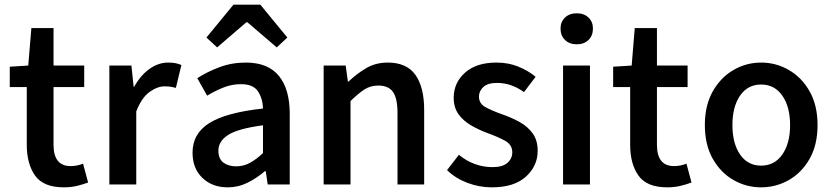

<svg xmlns="http://www.w3.org/2000/svg" viewBox="-20 -784 3538 816"><path d="M251.5 12.2Q164.6 12.2 129.2 -37.6Q93.8 -87.4 93.8 -168.5V-414.1H21.5V-500.5L100.1 -505.4L113.3 -664.6H207.5V-505.4H337.9V-414.1H207.5V-168.5Q207.5 -78.1 280.3 -78.1Q293 -78.1 306.4 -80.6Q319.8 -83 333 -88.4L354.5 -8.3Q334 -0.5 307.6 5.9Q281.2 12.2 251.5 12.2Z M444.8 0V-505.4H538.6L547.9 -415.5H550.3Q577.6 -464.4 615.5 -491.2Q653.3 -518.1 694.3 -518.1Q712.9 -518.1 726.1 -515.4Q739.3 -512.7 751 -507.8L727.5 -410.6Q715.8 -413.6 705.6 -415.3Q695.3 -417 679.2 -417Q648.9 -417 615.5 -393.1Q582 -369.1 559.1 -310.5V0Z M947.8 12.2Q881.8 12.2 840.1 -28.1Q798.3 -68.4 798.3 -134.8Q798.3 -216.3 869.6 -261Q940.9 -305.7 1097.7 -322.8Q1096.7 -364.3 1076.7 -395.3Q1056.6 -426.3 1003.9 -426.3Q965.3 -426.3 929.2 -411.9Q893.1 -397.5 860.4 -377.4L818.4 -451.7Q858.9 -478 911.6 -498Q964.4 -518.1 1024.9 -518.1Q1119.1 -518.1 1165.3 -461.4Q1211.4 -404.8 1211.4 -300.3V0H1117.7L1109.4 -56.6H1106Q1071.8 -27.3 1032.2 -7.6Q992.7 12.2 947.8 12.2ZM983.9 -77.1Q1015.1 -77.1 1041.7 -91.6Q1068.4 -106 1097.7 -133.3V-251.5Q990.7 -237.3 949.5 -210.4Q908.2 -183.6 908.2 -144Q908.2 -108.9 929.4 -93Q950.7 -77.1 983.9 -77.1ZM902.8 -582.5 857.4 -624.5 972.2 -764.2H1086.4L1201.2 -624.5L1156.2 -582.5L1031.2 -689.5H1027.3Z M1355.5 0V-505.4H1449.2L1458.5 -437H1460.9Q1495.6 -470.2 1535.9 -494.1Q1576.2 -518.1 1627.9 -518.1Q1708.5 -518.1 1745.6 -465.6Q1782.7 -413.1 1782.7 -317.4V0H1669.4V-303.2Q1669.4 -366.2 1650.1 -393.3Q1630.9 -420.4 1587.9 -420.4Q1554.2 -420.4 1528.1 -403.3Q1502 -386.2 1469.7 -354.5V0Z M2070.3 12.2Q2017.1 12.2 1966.6 -6.8Q1916 -25.9 1879.9 -61L1930.2 -126Q1994.6 -73.7 2073.7 -73.7Q2115.7 -73.7 2136.5 -91.8Q2157.2 -109.9 2157.2 -137.2Q2157.2 -169.4 2124.8 -186.8Q2092.3 -204.1 2049.8 -219.2Q2013.2 -232.9 1980.7 -252Q1948.2 -271 1928.2 -299.3Q1908.2 -327.6 1908.2 -368.2Q1908.2 -432.6 1956.5 -475.3Q2004.9 -518.1 2089.8 -518.1Q2141.1 -518.1 2183.3 -500.7Q2225.6 -483.4 2256.3 -457.5L2207 -392.6Q2152.8 -431.6 2092.8 -431.6Q2052.7 -431.6 2034.2 -414.3Q2015.6 -397 2015.6 -373.5Q2015.6 -344.2 2042.5 -329.1Q2069.3 -314 2116.2 -297.4Q2155.3 -283.7 2189.2 -264.9Q2223.1 -246.1 2244.1 -216.8Q2265.1 -187.5 2265.1 -143.1Q2265.1 -78.6 2215.1 -33.2Q2165 12.2 2070.3 12.2Z M2373 0V-505.4H2487.3V0ZM2431.2 -595.7Q2400.4 -595.7 2381.3 -614Q2362.3 -632.3 2362.3 -662.6Q2362.3 -691.4 2381.3 -709.5Q2400.4 -727.5 2431.2 -727.5Q2461.9 -727.5 2481 -709.5Q2500 -691.4 2500 -662.6Q2500 -632.3 2481 -614Q2461.9 -595.7 2431.2 -595.7Z M2815.9 12.2Q2729 12.2 2693.6 -37.6Q2658.2 -87.4 2658.2 -168.5V-414.1H2585.9V-500.5L2664.6 -505.4L2677.7 -664.6H2772V-505.4H2902.3V-414.1H2772V-168.5Q2772 -78.1 2844.7 -78.1Q2857.4 -78.1 2870.8 -80.6Q2884.3 -83 2897.5 -88.4L2918.9 -8.3Q2898.4 -0.5 2872.1 5.9Q2845.7 12.2 2815.9 12.2Z M3214.8 12.2Q3151.9 12.2 3097.4 -18.8Q3043 -49.8 3009.3 -109.1Q2975.6 -168.5 2975.6 -252.4Q2975.6 -336.4 3009.3 -395.8Q3043 -455.1 3097.4 -486.6Q3151.9 -518.1 3214.8 -518.1Q3277.8 -518.1 3332.5 -486.6Q3387.2 -455.1 3420.9 -395.8Q3454.6 -336.4 3454.6 -252.4Q3454.6 -168.5 3420.9 -109.1Q3387.2 -49.8 3332.5 -18.8Q3277.8 12.2 3214.8 12.2ZM3214.8 -80.1Q3272 -80.1 3304.9 -127.4Q3337.9 -174.8 3337.9 -252.4Q3337.9 -330.1 3304.9 -377.4Q3272 -424.8 3214.8 -424.8Q3157.7 -424.8 3125.2 -377.4Q3092.8 -330.1 3092.8 -252.4Q3092.8 -174.8 3125.2 -127.4Q3157.7 -80.1 3214.8 -80.1Z"/></svg>

Font: Akatab
Style: Bold
Weight: 700
Designer: SIL Global
Foundry: SIL Global
Version: Version 4.100